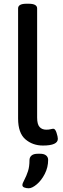

<svg xmlns="http://www.w3.org/2000/svg" viewBox="-20 -773 337 1029"><path d="M77 -138V-728Q77 -753 122 -753H133Q179 -753 179 -728V-143Q179 -107 192 -92.5Q205 -78 228 -78Q242 -78 251.5 -80.5Q261 -83 266 -83Q276 -83 283 -61.5Q290 -40 290 -29Q290 7 210 7Q155 7 116 -26.5Q77 -60 77 -138ZM100 219Q100 210 110 192Q122 169 130 144.5Q138 120 138 86Q138 70 149 60.5Q160 51 183 51H195Q216 51 227 60Q238 69 238 84Q238 124 220 159Q202 194 177 215Q152 236 134 236Q121 236 110.5 232Q100 228 100 219Z"/></svg>

Font: Asap-Medium
Style: Regular
Weight: 500
Designer: Pablo Cosgaya
Foundry: Omnibus-Type
Version: Version 2.000; ttfautohint (v1.8)